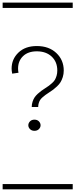

<svg xmlns="http://www.w3.org/2000/svg" viewBox="-20 -990 570 1453"><path d="M274.7 -71.3Q287.1 -58.1 287.1 -42Q287.1 -25.9 274.4 -12.9Q261.7 0 240.7 0Q219.7 0 207 -12.9Q194.3 -25.9 194.3 -42Q194.3 -58.1 206.8 -71.3Q219.2 -84.5 240.7 -84.5Q262.2 -84.5 274.7 -71.3ZM120.1 -439.5 72.3 -432.6Q67.9 -455.6 67.9 -470.7Q67.9 -542.5 119.4 -592Q170.9 -641.6 258.8 -641.6Q350.1 -641.6 406.2 -588.9Q462.4 -536.1 462.4 -456.1Q462.4 -429.7 455.1 -406.7Q447.8 -383.8 438.2 -368.2Q428.7 -352.5 411.6 -336.4Q394.5 -320.3 382.6 -311.5Q370.6 -302.7 351.1 -290Q333.5 -278.3 324.2 -271.7Q314.9 -265.1 302.5 -254.2Q290 -243.2 283.9 -233.6Q277.8 -224.1 273.4 -210.2Q269 -196.3 269 -180.2H220.2Q220.2 -201.7 226.6 -220.7Q232.9 -239.7 241.7 -252.9Q250.5 -266.1 265.9 -280.3Q281.2 -294.4 292 -302Q302.7 -309.6 320.3 -321.3Q339.8 -334 350.1 -341.3Q360.4 -348.6 374.5 -361.6Q388.7 -374.5 395.8 -386.7Q402.8 -398.9 408.2 -416.7Q413.6 -434.6 413.6 -456.1Q413.6 -522 371.1 -561.8Q328.6 -601.6 258.8 -601.6Q192.4 -601.6 154.5 -565.2Q116.7 -528.8 116.7 -470.7Q116.7 -454.6 120.1 -439.5ZM0 402.8H530.3V442.9H0ZM0 -970.2H530.3V-930.2H0Z"/></svg>

Font: AzarMehrMSRS1
Style: Regular
Weight: 1
Designer: Amin Abedi
Version: Version 1.00